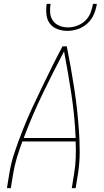

<svg xmlns="http://www.w3.org/2000/svg" viewBox="-20 -975 540 995"><path d="M16 0 28 -74Q37 -131 56 -187Q75 -243 97 -299Q119 -355 144 -409.5Q169 -464 195.5 -518.5Q222 -573 248.5 -627Q275 -681 304 -735H326Q337 -681 346.5 -627Q356 -573 364.5 -518.5Q373 -464 379 -409.5Q385 -355 389 -299Q393 -243 393 -187Q393 -131 384 -74L372 0H352L364 -74Q371 -116 372.5 -158Q374 -200 372 -242H96Q80 -200 67.5 -158Q55 -116 48 -74L36 0ZM103 -260H372Q367 -375 350 -487Q333 -599 312 -709Q254 -599 200 -487Q146 -375 103 -260ZM329 -815Q302 -815 277 -824.5Q252 -834 237.5 -854Q223 -874 220.5 -901Q218 -928 222 -955H242Q238 -932 240 -908.5Q242 -885 254.5 -867.5Q267 -850 288 -841.5Q309 -833 332 -833Q355 -833 379 -841.5Q403 -850 421.5 -867.5Q440 -885 449 -908.5Q458 -932 462 -955H482Q478 -928 466.5 -901Q455 -874 433.5 -854Q412 -834 384 -824.5Q356 -815 329 -815Z"/></svg>

Font: Iosevka Term Curly Thin
Style: Italic
Weight: 100
Italic angle: -9°
Designer: Belleve Invis
Foundry: Belleve Invis
Version: Version 32.3.0